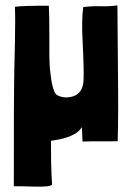

<svg xmlns="http://www.w3.org/2000/svg" viewBox="-20 -523 476 708"><path d="M170 120Q172 149 172 158Q164 167 103 165Q36 163 31 164Q31 -193 32 -207Q32 -243 35 -362Q37 -456 35 -498Q62 -502 160 -502Q162 -472 162 -390Q161 -306 164 -270Q172 -186 189 -173Q190 -173 191 -172Q193 -172 193 -171Q218 -159 247 -167Q285 -178 288 -225Q290 -262 285 -363Q280 -449 287 -497Q320 -501 351 -500Q381 -499 413 -503L415 -257Q417 -106 414 -2Q284 -2 284 -1Q285 9 282 -54Q258 -15 168 -4Q168 92 170 120Z"/></svg>

Font: Londrina Solid
Style: Regular
Weight: 400
Designer: Marcelo Magalhaes
Foundry: Marcelo Magalh„es
Version: Version 1.001 2011